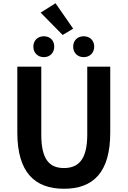

<svg xmlns="http://www.w3.org/2000/svg" viewBox="-20 -1152 788 1186"><path d="M432 -975 323 -1132 231 -1074 367 -936ZM251 -799C290 -799 315 -827 315 -864C315 -901 290 -928 251 -928C212 -928 186 -901 186 -864C186 -827 212 -799 251 -799ZM497 -799C536 -799 562 -827 562 -864C562 -901 536 -928 497 -928C458 -928 432 -901 432 -864C432 -827 458 -799 497 -799ZM375 14C556 14 661 -87 661 -333V-740H519V-320C519 -165 463 -114 375 -114C287 -114 235 -165 235 -320V-740H87V-333C87 -87 195 14 375 14Z"/></svg>

Font: Spoqa Han Sans Neo Bold
Style: Bold
Weight: 700
Designer: [Spoqa Han Sans Neo] Dong-huui Kim  Younghwa Kang  Yujin Lee  [Noto Sans] Ryoko NISHIZUKA  (kana & ideographs); Paul D. 
Foundry: Spoqa (http://www.spoqa-han-sans.com)
Version: Version 1.000